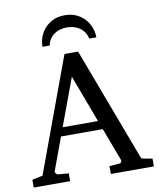

<svg xmlns="http://www.w3.org/2000/svg" viewBox="-96 -970 866 1045"><g transform="rotate(-10 337.0 -447.5)"><path d="M314 -558.1 216.8 -295.9H412.1ZM431.2 0V-43L488.8 -47.9Q493.7 -47.9 497.1 -54.4Q500.5 -61 499 -64.9L430.2 -248H199.2L132.8 -67.9Q131.8 -64.9 132.8 -61.5Q133.8 -58.1 136.2 -54.9Q138.7 -51.8 141.6 -49.8Q144.5 -47.9 147 -47.9L206.1 -43V0H4.9V-43L63 -55.2L295.9 -687H371.1L603 -69.8Q606.4 -59.6 609.6 -56.2Q612.8 -52.7 624 -50.8L668.9 -43V0ZM443.4 -746.1Q438.5 -767.6 427.7 -783Q417 -798.3 402.1 -808.1Q387.2 -817.9 369.6 -822.5Q352.1 -827.1 333.5 -827.1Q314.9 -827.1 297.4 -822.5Q279.8 -817.9 265.1 -808.1Q250.5 -798.3 239.7 -783Q229 -767.6 224.6 -746.1H184.6Q184.6 -772.5 193.8 -798.8Q203.1 -825.2 221.7 -846.4Q240.2 -867.7 268.1 -881.1Q295.9 -894.5 333.5 -894.5Q370.6 -894.5 398.4 -881.1Q426.3 -867.7 445.1 -846.4Q463.9 -825.2 473.1 -798.8Q482.4 -772.5 482.4 -746.1Z"/></g></svg>

Font: Charis SIL
Style: Regular
Weight: 400
Foundry: SIL International
Version: Version 4.112